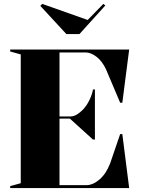

<svg xmlns="http://www.w3.org/2000/svg" viewBox="-20 -961 735 981"><path d="M32 0V-10L86 -25V-683L32 -698V-708H640L605 -436H594L522 -606Q502 -649 473 -671Q444 -693 418 -693H284V-366H339Q357 -366 373 -376Q389 -386 403 -400Q424 -422 438 -452Q452 -482 455 -504H465V-248H455L337 -355H284V-15H421Q455 -15 489 -44.5Q523 -74 543 -127L594 -276H605L640 0ZM508 -941 518 -933 386 -787H319L186 -931L196 -941L428 -859Z"/></svg>

Font: Kalnia SemiBold
Style: Regular
Weight: 600
Designer: Frida Medrano
Foundry: Frida Medrano
Version: Version 1.105